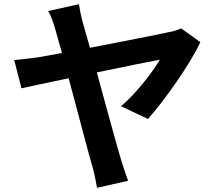

<svg xmlns="http://www.w3.org/2000/svg" viewBox="-20 -836 1040 920"><path d="M689 -266C771 -358 893 -532 940 -634L848 -700C833 -693 810 -685 789 -682C741 -671 565 -637 411 -607C398 -654 386 -695 377 -727C368 -759 362 -791 358 -816L211 -783C226 -758 235 -728 245 -695C252 -670 263 -630 277 -582C220 -572 177 -564 161 -561C122 -556 87 -552 48 -548L83 -413C119 -421 207 -440 309 -461C354 -294 405 -97 423 -37C433 -3 440 37 445 64L594 30C584 5 569 -43 562 -64C542 -130 490 -320 444 -489C583 -518 716 -545 746 -550C714 -495 634 -389 560 -327Z"/></svg>

Font: Noto Sans CJK KR Bold
Style: Regular
Weight: 700
Designer: Ryoko NISHIZUKA (kana & ideographs); Paul D. Hunt (Latin, Greek & Cyrillic); Wenlong ZHANG (bopomofo); Sandoll Communica
Foundry: Adobe Systems Incorporated
Version: Version 1.004;PS 1.004;hotconv 1.0.82;makeotf.lib2.5.63406